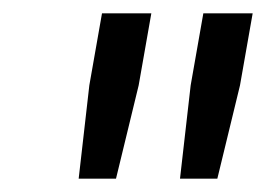

<svg xmlns="http://www.w3.org/2000/svg" viewBox="-20 -720 399 288"><path d="M114 -592 133 -700H207L188 -592L154 -452H98ZM266 -592 285 -700H359L340 -592L306 -452H250Z"/></svg>

Font: Fixel Italic Variable 20240409 Display Thin
Style: Italic
Weight: 100
Italic angle: -10°
Designer: AlfaBravo + MacPaw
Foundry: Kyrylo Tkachov, Marchela Mozhyna, Serhii Makarenko, Maria Weinstein, Zakhar Kryvoshyya
Version: Version 1.211;Glyphs 3.2 (3225)